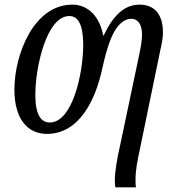

<svg xmlns="http://www.w3.org/2000/svg" viewBox="-20 -566 755 826"><path d="M476 240H565C563 231 563 219 563 207C563 163 572 122 583 70L668 -342C676 -378 681 -402 681 -426C681 -505 644 -546 580 -546C515 -546 466 -499 426 -413H424C409 -494 360 -546 291 -546C125 -546 42 -331 42 -181C42 -53 99 10 182 10C322 10 391 -137 420 -271C439 -356 470 -485 546 -485C573 -485 591 -461 591 -418C591 -393 586 -365 579 -331L497 58C484 115 474 170 474 213C474 222 475 232 476 240ZM194 -39C156 -39 132 -73 132 -158C132 -279 181 -497 278 -497C315 -497 338 -462 338 -373C338 -251 292 -39 194 -39Z"/></svg>

Font: Noto Serif ExtraCondensed
Style: Italic
Weight: 400
Width: 2
Italic angle: -12°
Designer: Monotype Design Team
Foundry: Monotype Imaging Inc.
Version: Version 2.014